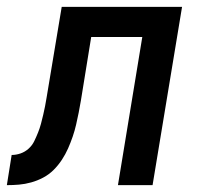

<svg xmlns="http://www.w3.org/2000/svg" viewBox="-61 -540 581 560"><path d="M-41 0 -27 -88Q-14 -88 -1 -92.5Q12 -97 22.5 -106.5Q33 -116 39 -128.5Q45 -141 50 -153.5Q55 -166 58.5 -179Q62 -192 65 -205Q68 -218 70.5 -230.5Q73 -243 75 -256L119 -520H470L384 0H283L354 -432H205L175 -247Q172 -229 168.5 -211.5Q165 -194 161 -176.5Q157 -159 151 -141.5Q145 -124 137.5 -107Q130 -90 119.5 -74Q109 -58 95.5 -44.5Q82 -31 65 -22Q48 -13 30 -8Q12 -3 -5.5 -1.5Q-23 0 -41 0Z"/></svg>

Font: Iosevka Semibold Oblique
Style: Regular
Weight: 600
Italic angle: -9°
Monospace: yes
Designer: Belleve Invis
Foundry: Belleve Invis
Version: Version 32.5.0; ttfautohint (v1.8.4)